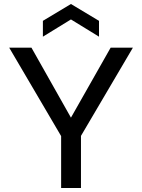

<svg xmlns="http://www.w3.org/2000/svg" viewBox="-20 -938 710 958"><path d="M474 -755 334 -841 194 -755V-834L334 -918L474 -834ZM532 -700H643L384 -260V0H285V-259L26 -700H137L334 -351Z"/></svg>

Font: Albert Sans Medium
Style: Regular
Weight: 500
Designer: Andreas Rasmussen
Foundry: a.Foundry
Version: Version 1.025